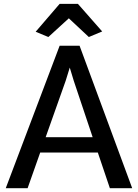

<svg xmlns="http://www.w3.org/2000/svg" viewBox="-20 -992 727 1012"><path d="M10.3 0H125.5L191.9 -188H495.6L559.1 0H676.8L399.4 -751H294.4ZM220.7 -269 326.2 -566.4 347.7 -635.7 368.7 -566.4 468.3 -269ZM234.9 -796.9 342.8 -895.5 448.2 -796.9 518.6 -826.2 390.6 -971.7H294.4L168 -824.7Z"/></svg>

Font: Merriweather Sans
Style: Regular
Weight: 400
Designer: Eben Sorkin ( eben@eyebytes.com )
Foundry: Eben Sorkin
Version: Version 1.003